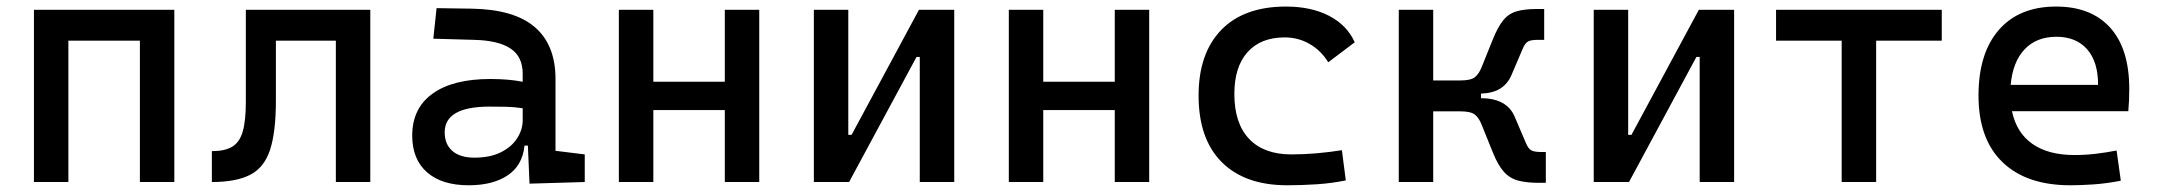

<svg xmlns="http://www.w3.org/2000/svg" viewBox="-20 -547 6485 577"><path d="M82 0V-517.6H503.9V0H400.4V-424.8H185.5V0Z M616.7 0V-92.8Q655.8 -92.8 678 -106.2Q700.2 -119.6 709.5 -151.9Q718.8 -184.1 718.8 -241.2V-517.6H1092.8V0H989.3V-424.8H809.1V-244.6Q809.1 -150.4 791.7 -97.2Q774.4 -43.9 732.4 -22Q690.4 0 616.7 0Z M1388.7 9.8Q1307.6 9.8 1263.2 -29.3Q1218.8 -68.4 1218.8 -139.6Q1218.8 -221.7 1280 -265.6Q1341.3 -309.6 1453.1 -309.6Q1508.8 -309.6 1550.8 -301.3V-325.2Q1550.8 -377 1514.4 -401.1Q1478 -425.3 1406.2 -427.2L1282.2 -430.7L1292 -522.5L1396.5 -521Q1524.9 -519 1587.2 -465.6Q1649.4 -412.1 1649.4 -309.6V-93.8L1737.3 -83V0L1571.3 4.9L1566.4 -109.4H1556.2Q1550.3 -49.8 1505.6 -20Q1460.9 9.8 1388.7 9.8ZM1405.3 -73.2Q1453.6 -73.2 1486.1 -89.8Q1518.6 -106.4 1534.7 -132.3Q1550.8 -158.2 1550.8 -185.5V-221.7Q1525.9 -225.6 1501.2 -226.1Q1476.6 -226.6 1451.2 -226.6Q1316.4 -226.6 1316.4 -149.4Q1316.4 -113.3 1339.6 -93.3Q1362.8 -73.2 1405.3 -73.2Z M1839.8 0V-517.6H1943.4V-301.3H2158.2V-517.6H2261.7V0H2158.2V-216.3H1943.4V0Z M2425.8 0V-517.6H2529.3V-141.6H2539.1L2741.7 -517.6H2847.7V0H2744.1V-376H2734.4L2531.7 0Z M3011.7 0V-517.6H3115.2V-301.3H3330.1V-517.6H3433.6V0H3330.1V-216.3H3115.2V0Z M3848.6 9.8Q3721.2 9.8 3651.6 -59.8Q3582 -129.4 3582 -259.8Q3582 -386.7 3650.1 -457Q3718.3 -527.3 3844.7 -527.3Q3920.4 -527.3 3974.4 -499.3Q4028.3 -471.2 4051.3 -419.9L3971.7 -359.9Q3949.7 -395.5 3915.5 -415Q3881.3 -434.6 3840.8 -434.6Q3769 -434.6 3729.2 -390.4Q3689.5 -346.2 3689.5 -264.6Q3689.5 -176.3 3733.9 -129.6Q3778.3 -83 3860.4 -83Q3899.4 -83 3937.7 -86.4Q3976.1 -89.8 4012.7 -95.7L4024.4 -4.9Q3981.9 3.9 3937 6.8Q3892.1 9.8 3848.6 9.8Z M4183.6 0V-517.6H4287.1V-305.2H4368.2Q4399.4 -305.2 4411.9 -314.7Q4424.3 -324.2 4432.6 -345.2L4466.3 -428.7Q4481.4 -466.3 4497.6 -486.1Q4513.7 -505.9 4537.6 -512.9Q4561.5 -520 4599.6 -520H4620.6V-427.2H4599.6Q4581.5 -427.2 4572.3 -422.4Q4563 -417.5 4556.2 -400.9L4522 -320.8Q4510.3 -294.4 4488.5 -280.8Q4466.8 -267.1 4430.7 -265.6V-252Q4508.3 -251.5 4531.7 -196.8L4565.9 -116.7Q4572.8 -100.1 4582 -95.2Q4591.3 -90.3 4609.4 -90.3H4625.5V2.4H4604.5Q4566.4 2.4 4541.3 -4.6Q4516.1 -11.7 4498.8 -31.5Q4481.4 -51.3 4466.3 -88.9L4432.6 -172.4Q4424.3 -193.4 4411.9 -202.9Q4399.4 -212.4 4368.2 -212.4H4287.1V0Z M4769.5 0V-517.6H4873V-141.6H4882.8L5085.4 -517.6H5191.4V0H5087.9V-376H5078.1L4875.5 0Z M5514.6 0V-424.8H5317.4V-517.6H5815.4V-424.8H5618.2V0Z M6202.1 9.8Q6069.8 9.8 5997.8 -59.8Q5925.8 -129.4 5925.8 -259.8Q5925.8 -386.7 5986.8 -457Q6047.9 -527.3 6159.2 -527.3Q6264.2 -527.3 6321.5 -463.9Q6378.9 -400.4 6378.9 -279.3Q6378.9 -243.7 6376 -212.9H6026.4Q6040 -147.9 6087.9 -114.5Q6135.7 -81.1 6213.9 -81.1Q6246.1 -81.1 6277.3 -84.7Q6308.6 -88.4 6340.8 -94.7L6353.5 -3.9Q6307.6 4.9 6269.5 7.3Q6231.4 9.8 6202.1 9.8ZM6160.2 -436.5Q6100.1 -436.5 6064.5 -398.9Q6028.8 -361.3 6022.5 -292H6285.2Q6285.2 -361.8 6252 -399.2Q6218.8 -436.5 6160.2 -436.5Z"/></svg>

Font: Caskaydia Cove
Style: Regular
Weight: 400
Monospace: yes
Designer: Aaron Bell
Foundry: Saja Typeworks
Version: Version 4.300; ttfautohint (v1.8.3)